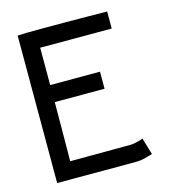

<svg xmlns="http://www.w3.org/2000/svg" viewBox="-98 -714 714 796"><g transform="rotate(-15 259.0 -315.5)"><path d="M49.8 -631.3Q77.1 -633.3 149.4 -633.3Q149.4 -633.3 197.3 -633.3H251Q292 -633.3 352.3 -632.6Q412.6 -631.8 426.3 -631.8H434.1V-558.6H127V-398.4H340.8V-325.2H127V-310.5Q127 -253.4 126.2 -168.2Q125.5 -83 125.5 -71.8L381.8 -72.8Q394 -72.8 408.2 -75.9Q422.4 -79.1 430.7 -82L439 -85.4L460.4 -13.2Q456.1 -11.7 444.3 -8.3Q432.6 -4.9 426.3 -3.2Q419.9 -1.5 408 0Q396 1.5 382.8 1.5H49.8Z"/></g></svg>

Font: Fantasque Sans Mono
Style: Regular
Weight: 400
Monospace: yes
Designer: Jany Belluz
Version: Version 1.8.0 ; ttfautohint (v1.8.2)